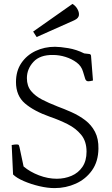

<svg xmlns="http://www.w3.org/2000/svg" viewBox="-20 -1030 575 985"><path d="M40 -286Q48 -288 56 -288.5Q64 -289 67 -289Q75 -289 77 -284.5Q79 -280 80 -275L101 -176Q134 -148 180 -130.5Q226 -113 271 -113Q312 -113 347 -128Q382 -143 403 -174Q424 -205 424 -252Q424 -305 396.5 -338.5Q369 -372 326 -393.5Q283 -415 236 -431Q154 -460 108 -499.5Q62 -539 62 -609Q62 -666 89.5 -706.5Q117 -747 162.5 -768.5Q208 -790 262 -790Q288 -790 330 -783Q372 -776 412 -756L438 -753Q446 -752 447 -744L457 -617Q442 -613 433 -613Q421 -613 417 -626L406 -662Q398 -691 373 -709.5Q348 -728 316 -738Q284 -748 252 -748Q185 -749 151.5 -712.5Q118 -676 118 -629Q118 -589 139.5 -563Q161 -537 196 -519Q231 -501 270 -486L272 -485Q310 -471 348 -454Q386 -437 417.5 -413Q449 -389 467.5 -353.5Q486 -318 485 -267Q484 -201 452 -156Q420 -111 369 -88Q318 -65 260 -65Q224 -65 181.5 -75Q139 -85 102 -101Q65 -117 47 -135ZM361 -926 168 -840 150 -868 352 -1010Q368 -1000 377 -984Q386 -968 385 -955Q385 -937 361 -926Z"/></svg>

Font: Gowun Batang
Style: Regular
Weight: 400
Designer: Yanghee Ryu
Foundry: Yanghee Ryu
Version: Version 2.000